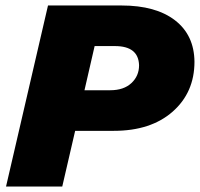

<svg xmlns="http://www.w3.org/2000/svg" viewBox="-20 -680 729 700"><path d="M423 -660Q548 -660 618 -606Q688 -552 689 -455Q689 -343 609.5 -273Q530 -203 395 -203H254L207 0H2L155 -660ZM382 -351Q431 -351 459 -377Q487 -403 487 -442Q485 -512 399 -512H325L288 -351Z"/></svg>

Font: Elaine Sans ExtraBold
Style: Italic
Weight: 800
Italic angle: -13°
Designer: Wei Huang
Foundry: Wei Huang
Version: Version 2.001;December 24, 2019;FontCreator 12.0.0.2547 64-b